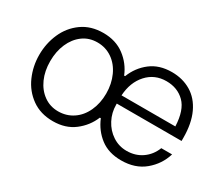

<svg xmlns="http://www.w3.org/2000/svg" viewBox="-97 -784 1199 1032"><g transform="rotate(30 502.0 -267.5)"><path d="M55 -266Q55 -337 82.5 -399.5Q110 -462 164.5 -501Q219 -540 296 -540Q373 -540 427 -499.5Q481 -459 506 -397H512Q537 -461 589.5 -501.5Q642 -542 720 -542Q787 -542 839 -511Q891 -480 920 -418Q949 -356 949 -266V-247H547V-240Q547 -191 569.5 -148Q592 -105 631.5 -79Q671 -53 719 -53Q773 -53 814 -81.5Q855 -110 874 -159H941Q920 -89 863 -41.5Q806 6 719 6Q641 6 589.5 -33.5Q538 -73 512 -136H506Q481 -75 427.5 -34Q374 7 296 7Q219 7 164.5 -32Q110 -71 82.5 -133.5Q55 -196 55 -266ZM719 -485Q646 -485 599 -433Q552 -381 547 -298H881Q877 -397 832.5 -441Q788 -485 719 -485ZM471 -265Q471 -325 448.5 -374.5Q426 -424 385.5 -452Q345 -480 294 -480Q242 -480 203.5 -451.5Q165 -423 144 -374.5Q123 -326 123 -266Q123 -205 144.5 -157Q166 -109 205 -81Q244 -53 294 -53Q345 -53 385.5 -80Q426 -107 448.5 -156Q471 -205 471 -265Z"/></g></svg>

Font: Lopes Sans Light
Style: Regular
Weight: 300
Designer: Gabriel Lam, Diego Maldonado
Foundry: TypeRant, Foresti Design
Version: Version 4.000